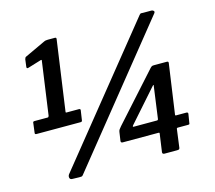

<svg xmlns="http://www.w3.org/2000/svg" viewBox="-106 -882 1137 1017"><g transform="rotate(-15 462.0 -373.5)"><path d="M299 -345Q308 -345 307 -337L299 -283Q298 -276 290 -276H48Q38 -276 40 -285L47 -340Q48 -345 56 -345H128Q133 -345 135 -353L176 -645Q177 -650 170 -648L98 -626Q86 -622 88 -635L93 -674Q95 -680 96.5 -682.5Q98 -685 103 -687L210 -737Q218 -741 223 -742Q228 -743 235 -743H274Q283 -743 281 -733L227 -350Q226 -345 231 -345H299ZM229 -3Q225 3 220 3.5Q215 4 207 4L170 3Q158 3 155.5 -6.5Q153 -16 159 -25L739 -744Q745 -751 749 -750.5Q753 -750 760 -750H805Q812 -750 817 -745Q822 -740 816 -732ZM723 -458Q729 -464 732.5 -465.5Q736 -467 745 -467H814Q824 -467 822 -457L783 -184Q783 -180 787 -180H844Q853 -180 853 -172L845 -123Q845 -118 843 -116.5Q841 -115 835 -115H780Q773 -115 773 -108L760 -10Q759 -4 756 -2Q753 0 745 0H676Q664 0 665 -11L679 -110Q680 -115 674 -115H478Q467 -115 468 -125L475 -173Q476 -180 479.5 -185.5Q483 -191 491 -200L723 -458ZM683 -180Q689 -180 690 -187L714 -362Q716 -367 713.5 -366.5Q711 -366 706 -360L554 -188Q548 -180 555 -180Z"/></g></svg>

Font: Libre Franklin Thin SemiBold
Style: Italic
Weight: 600
Italic angle: -8°
Version: Version 3.000